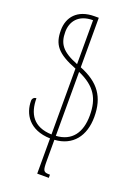

<svg xmlns="http://www.w3.org/2000/svg" viewBox="-182 -832 812 1137"><g transform="rotate(20 224.0 -264.0)"><path d="M207 232H280V212C238 212 234 207 234 138V9C347 2 410 -78 410 -199C410 -324 357 -399 234 -448V-760H207C99 -760 48 -696 48 -614C48 -524 82 -479 207 -430V-15C91 -19 50 -89 50 -186C35 -186 25 -175 25 -161C25 -79 74 6 207 10ZM382 -198C382 -89 333 -22 234 -16V-419C345 -370 382 -304 382 -198ZM76 -614C76 -678 114 -735 207 -735V-458C103 -499 76 -540 76 -614Z"/></g></svg>

Font: Noto Serif Armenian ExtraCondensed Thin
Style: Regular
Weight: 100
Width: 2
Designer: Monotype Design Team
Foundry: Monotype Imaging Inc.
Version: Version 2.008